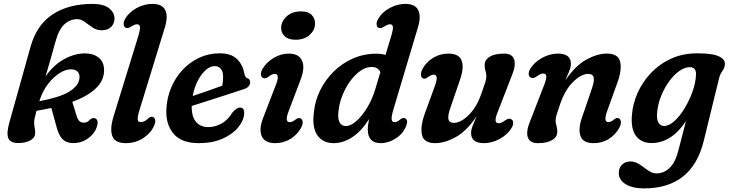

<svg xmlns="http://www.w3.org/2000/svg" viewBox="-20 -744 3841 1012"><path d="M165.5 -43.5Q165.5 -19 140.5 -4.5Q115.5 10 76.5 10Q33.5 10 23.5 -16.5Q13.5 -43 29.5 -99L141 -497.5Q173.5 -613.5 257.8 -668.5Q342 -723.5 467 -723.5Q525.5 -723.5 554.5 -700.8Q583.5 -678 583.5 -646.5Q583.5 -620.5 566 -602.5Q548.5 -584.5 516.5 -584.5Q489 -584.5 467.5 -599.2Q446 -614 426.8 -628.5Q407.5 -643 387 -643Q349.5 -643 319.8 -616.2Q290 -589.5 271.5 -521.5Q259.5 -476.5 245.8 -429.5Q232 -382.5 220 -341Q262.5 -402 319.2 -432.8Q376 -463.5 430 -462.5Q479.5 -461.5 506 -434.8Q532.5 -408 528 -361.5Q519.5 -266 361 -207L383.5 -134.5Q389.5 -114.5 398.2 -106.2Q407 -98 418.5 -97.5Q439 -95.5 453.5 -113Q467 -124.5 478.5 -121Q489 -119 493 -108.2Q497 -97.5 490.5 -76Q479.5 -39.5 442.5 -13.5Q405.5 12.5 358.5 10Q326.5 8 308 -12.2Q289.5 -32.5 279 -71.5L250.5 -175Q214 -167 172.5 -160Q165 -132.5 162.5 -120.5Q160 -108.5 160 -100Q160 -82 162.8 -70Q165.5 -58 165.5 -43.5ZM188.5 -214 187.5 -210.5Q297.5 -231.5 344.8 -261Q392 -290.5 398 -326Q402.5 -350 391 -364Q379.5 -378 356 -378.5Q326.5 -379.5 293 -358Q259.5 -336.5 231.2 -298.8Q203 -261 188.5 -214Z M848 -596.5 716 -166.5Q704 -127.5 705.8 -114Q707.5 -100.5 722.5 -100.5Q743 -100.5 764.5 -122.5Q776 -132 786.5 -127Q795.5 -124 798 -111Q800.5 -98 790.5 -78Q773.5 -40.5 733.2 -15Q693 10.5 642.5 10.5Q586 10.5 572 -27Q558 -64.5 579 -132L706.5 -546Q719 -586.5 718 -601.2Q717 -616 702 -616Q690.5 -616 671.5 -604Q653.5 -592.5 643.5 -597.5Q634 -601 632 -614.5Q630 -628 641.5 -648Q661.5 -680.5 701 -702Q740.5 -723.5 784 -723.5Q834.5 -723.5 851 -690.8Q867.5 -658 848 -596.5Z M1267 -145.5Q1265 -109 1235.8 -73Q1206.5 -37 1153.5 -13.2Q1100.5 10.5 1027 10.5Q936.5 10.5 894.5 -39.5Q852.5 -89.5 857 -170Q860 -230 882.5 -283Q905 -336 943 -376.5Q981 -417 1030.8 -440Q1080.5 -463 1138 -463Q1198.5 -463 1229.2 -432.8Q1260 -402.5 1268 -355.5Q1272.5 -336 1282 -332.5Q1297.5 -328.5 1298.5 -312Q1299 -299 1290.2 -288.8Q1281.5 -278.5 1259 -272Q1224 -260.5 1175.5 -244.8Q1127 -229 1077.8 -213.2Q1028.5 -197.5 990.5 -185.5Q989.5 -130 1013 -102Q1036.5 -74 1078 -74Q1114 -74 1148 -93Q1182 -112 1204.5 -150.5Q1229 -179 1248 -177Q1259 -176 1263.5 -167Q1268 -158 1267 -145.5ZM1110.5 -395.5Q1087.5 -395.5 1064.2 -374.8Q1041 -354 1022.5 -318.5Q1004 -283 996 -238Q1032.5 -250.5 1075.5 -265.2Q1118.5 -280 1151.5 -292.5Q1156 -312 1156 -341.5Q1156 -366 1144.2 -380.8Q1132.5 -395.5 1110.5 -395.5Z M1537.5 -534.5Q1500 -534.5 1480.5 -553Q1461 -571.5 1462 -599Q1463 -632 1491.2 -658Q1519.5 -684 1567.5 -684Q1605 -684 1623.2 -665Q1641.5 -646 1640.5 -617Q1639.5 -584.5 1611.5 -559.5Q1583.5 -534.5 1537.5 -534.5ZM1502 -159.5Q1478.5 -100 1507.5 -100Q1521 -100 1540 -115.5Q1554.5 -125.5 1564 -120Q1573 -116.5 1575 -103Q1577 -89.5 1566 -69Q1546.5 -33.5 1510.5 -11.5Q1474.5 10.5 1431 10.5Q1375 10.5 1359.2 -27.2Q1343.5 -65 1368.5 -126.5L1432 -291.5Q1446 -325 1444.2 -339.8Q1442.5 -354.5 1427.5 -354.5Q1413.5 -354.5 1393 -338Q1377.5 -327.5 1367.5 -332.5Q1357.5 -336.5 1355.5 -350Q1353.5 -363.5 1365 -383Q1385.5 -416.5 1423 -439Q1460.5 -461.5 1502.5 -461.5Q1555.5 -461.5 1572.2 -423.8Q1589 -386 1563 -320.5Z M2183 -600.5 2055.5 -173.5Q2042.5 -131 2044.2 -115.5Q2046 -100 2060 -100Q2073.5 -100 2091.5 -116Q2105.5 -126 2114.5 -120.5Q2135.5 -112 2117.5 -72Q2100 -34.5 2062.2 -12Q2024.5 10.5 1987 10.5Q1918.5 10.5 1918.5 -61.5Q1918.5 -73.5 1920.2 -86.2Q1922 -99 1925.5 -116.5Q1884 -51.5 1836.2 -20.5Q1788.5 10.5 1738.5 10.5Q1682.5 10.5 1653.2 -30.5Q1624 -71.5 1634.5 -152Q1640 -212 1667.2 -267.5Q1694.5 -323 1738.8 -366.8Q1783 -410.5 1840.5 -435.8Q1898 -461 1964.5 -461Q1990.5 -461 2012 -454.5L2042 -554Q2052.5 -588.5 2051 -602.2Q2049.5 -616 2035.5 -616Q2023.5 -616 2004.5 -603.5Q1986.5 -592.5 1976 -597Q1966.5 -601 1965 -614.8Q1963.5 -628.5 1975 -647.5Q1995.5 -681 2035 -702.2Q2074.5 -723.5 2117 -723.5Q2168 -723.5 2184.2 -691Q2200.5 -658.5 2183 -600.5ZM1763 -145.5Q1760.5 -112.5 1771.8 -96Q1783 -79.5 1802.5 -79.5Q1829 -79.5 1859.2 -106.5Q1889.5 -133.5 1916.2 -178.2Q1943 -223 1958.5 -275.5L1985 -364Q1972.5 -391 1939 -391Q1908 -391 1878 -369.5Q1848 -348 1822.8 -312Q1797.5 -276 1781.5 -232.5Q1765.5 -189 1763 -145.5Z M2672 -116.5Q2683.5 -113 2684.8 -98.5Q2686 -84 2675 -67.5Q2652.5 -32.5 2612.5 -11Q2572.5 10.5 2531 10.5Q2463 10.5 2463 -43Q2463 -60 2471.2 -80.8Q2479.5 -101.5 2491.5 -130Q2439 -52.5 2381.5 -21Q2324 10.5 2273.5 10.5Q2213 10.5 2203.8 -34.8Q2194.5 -80 2221 -150.5L2272.5 -292Q2294 -350.5 2266.5 -350.5Q2252.5 -350.5 2233.5 -336Q2219 -325 2210 -331Q2200.5 -334.5 2198.8 -348Q2197 -361.5 2207.5 -381.5Q2226.5 -417 2263 -439.2Q2299.5 -461.5 2343 -461.5Q2400 -461.5 2413.2 -424.2Q2426.5 -387 2405.5 -326.5L2353 -173Q2339.5 -134 2343.8 -115.2Q2348 -96.5 2373 -96.5Q2408.5 -96.5 2451 -138.2Q2493.5 -180 2518.5 -254Q2533 -294 2538.2 -311.5Q2543.5 -329 2543.5 -342Q2543.5 -356 2539 -369.8Q2534.5 -383.5 2534.5 -401Q2534.5 -429 2561.5 -445.2Q2588.5 -461.5 2637 -461.5Q2680 -461.5 2690.2 -430Q2700.5 -398.5 2676 -341L2606 -160.5Q2590.5 -123.5 2592 -109Q2593.5 -94.5 2609 -94.5Q2623 -94.5 2645 -111Q2662 -122 2672 -116.5Z M2779.5 -334.5Q2768 -338 2766.8 -352.5Q2765.5 -367 2776.5 -384Q2799.5 -419 2839.5 -440.2Q2879.5 -461.5 2921 -461.5Q2989 -461.5 2989 -408Q2989 -391 2980.8 -370Q2972.5 -349 2960 -320.5Q3013 -398.5 3070.8 -430Q3128.5 -461.5 3179 -461.5Q3240 -461.5 3249.2 -416.5Q3258.5 -371.5 3231.5 -301L3180.5 -159Q3159 -100.5 3186.5 -100.5Q3193.5 -100.5 3200.8 -103.8Q3208 -107 3218.5 -116Q3232.5 -126 3241.5 -120Q3250.5 -116.5 3252.5 -103.2Q3254.5 -90 3244 -70Q3223.5 -33 3188.2 -11.2Q3153 10.5 3109.5 10.5Q3053 10.5 3039.8 -26.8Q3026.5 -64 3047.5 -124.5L3100 -278Q3113.5 -317 3109 -335.8Q3104.5 -354.5 3080 -354.5Q3044 -354.5 3001.2 -312.8Q2958.5 -271 2933 -197Q2919 -157 2913.8 -139.5Q2908.5 -122 2908.5 -109Q2908.5 -95 2913 -81.2Q2917.5 -67.5 2917.5 -50Q2917.5 -22 2890.5 -5.8Q2863.5 10.5 2815 10.5Q2772 10.5 2761.8 -21Q2751.5 -52.5 2776 -110L2846 -290.5Q2861 -327.5 2859.5 -342Q2858 -356.5 2843 -356.5Q2829 -356.5 2807 -340Q2790.5 -329.5 2779.5 -334.5Z M3689 0Q3627.5 249 3374 249Q3313 249 3277.2 226.5Q3241.5 204 3241.5 167.5Q3241.5 142 3258.2 124.5Q3275 107 3303 107Q3323 107 3340.5 116.5Q3358 126 3374 138.5Q3390 151 3406.2 160.5Q3422.5 170 3440 170Q3479 170 3509.2 141.2Q3539.5 112.5 3555.5 49.5L3595.5 -105.5Q3519 10 3413.5 10Q3360.5 10 3332.2 -27.5Q3304 -65 3311 -140.5Q3315.5 -198 3341 -255Q3366.5 -312 3411 -359.2Q3455.5 -406.5 3517 -434.8Q3578.5 -463 3656 -463Q3737.5 -463 3771.2 -446Q3805 -429 3800.5 -401.5Q3799 -387.5 3793.5 -379Q3788 -370.5 3781.5 -360.5Q3775 -350.5 3770.5 -333ZM3444 -155.5Q3439.5 -117 3450 -98.5Q3460.5 -80 3480 -80Q3506 -80 3534.5 -105.8Q3563 -131.5 3588 -172.5Q3613 -213.5 3629.8 -260.2Q3646.5 -307 3648.5 -348.5Q3651 -390 3616 -390Q3589 -390 3560.5 -369.8Q3532 -349.5 3507.2 -315.5Q3482.5 -281.5 3465.5 -240Q3448.5 -198.5 3444 -155.5Z"/></svg>

Font: Fraunces 72pt S100 SemiBold
Style: Italic
Weight: 600
Italic angle: -16°
Version: Version 1.000; ttfautohint (v1.8.3)